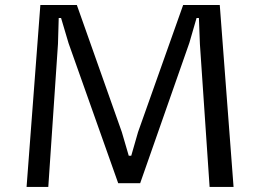

<svg xmlns="http://www.w3.org/2000/svg" viewBox="-20 -735 1019 755"><path d="M84.5 0 138.7 -715.3H282.2L459 -215.8L486.3 -122.6H496.1L522.9 -215.8L700.2 -715.3H844.2L898.4 0H804.2L766.1 -561.5L762.2 -664.1H752.9L724.6 -566.4L531.2 -14.6H444.8L249.5 -565.4L220.2 -664.1H210.9L208 -562.5L169.9 0Z"/></svg>

Font: Proza Libre
Style: Regular
Weight: 400
Designer: Jasper de Waard
Foundry: Jasper de Waard
Version: Version 1.001; ttfautohint (v1.4.1.8-43bc)